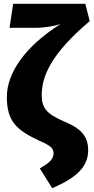

<svg xmlns="http://www.w3.org/2000/svg" viewBox="-20 -763 491 1008"><path d="M428 -743H49L30 -617H167C216 -617 270 -627 298 -637C108 -517 16 -377 16 -255C16 -128 64 -81 187 -24C249 3 261 16 261 43C261 76 232 96 189 121L254 225C381 171 443 112 443 26C443 -58 393 -93 313 -127C228 -164 199 -194 199 -263C199 -360 245 -478 451 -652Z"/></svg>

Font: Fira Sans ExtraBold
Style: Regular
Weight: 800
Designer: bBox Type GmbH & Carrois Corporate GbR & Edenspiekermann AG
Foundry: bBox Type GmbH & Carrois Corporate GbR & Edenspiekermann AG
Version: Version 4.300;PS 004.300;hotconv 1.0.88;makeotf.lib2.5.64775